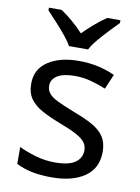

<svg xmlns="http://www.w3.org/2000/svg" viewBox="-87 -825 653 894"><g transform="rotate(10 239.5 -378.0)"><path d="M434 -148Q434 -70 376 -30Q318 10 220 10Q164 10 123.5 1Q83 -8 52 -24V-104Q84 -88 129.5 -74.5Q175 -61 222 -61Q289 -61 319 -82.5Q349 -104 349 -140Q349 -160 338 -176Q327 -192 298.5 -208Q270 -224 217 -244Q165 -264 128 -284Q91 -304 71 -332Q51 -360 51 -404Q51 -472 106.5 -509Q162 -546 252 -546Q301 -546 343.5 -536.5Q386 -527 423 -510L393 -440Q359 -454 322 -464Q285 -474 246 -474Q192 -474 163.5 -456.5Q135 -439 135 -409Q135 -387 148 -371.5Q161 -356 191.5 -341.5Q222 -327 273 -307Q324 -288 360 -268Q396 -248 415 -219.5Q434 -191 434 -148ZM194 -606Q181 -629 159 -655.5Q137 -682 113 -708Q89 -734 71 -753V-766H131Q157 -749 185 -725Q213 -701 238 -674Q265 -701 293 -725Q321 -749 347 -766H409V-753Q390 -734 365.5 -708Q341 -682 318.5 -655.5Q296 -629 284 -606Z"/></g></svg>

Font: Noto Sans Linear A
Style: Regular
Weight: 400
Designer: Monotype Design Team
Foundry: Monotype Imaging Inc.
Version: Version 2.002; ttfautohint (v1.8.4.7-5d5b)